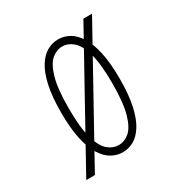

<svg xmlns="http://www.w3.org/2000/svg" viewBox="-139 -635 728 771"><g transform="rotate(-30 225.0 -249.5)"><path d="M395 -533 81 34H41L355 -533ZM225 11Q199 11 174.5 -2.2Q150 -15.5 130.8 -45.8Q111.5 -76 100.2 -126.5Q89 -177 89 -251Q89 -325 100.2 -375.2Q111.5 -425.5 130.8 -455.5Q150 -485.5 174.5 -498.8Q199 -512 225 -512Q251.5 -512 275.8 -498.8Q300 -485.5 319.2 -455.5Q338.5 -425.5 349.8 -375.2Q361 -325 361 -251Q361 -177 349.8 -126.5Q338.5 -76 319.2 -45.8Q300 -15.5 275.8 -2.2Q251.5 11 225 11ZM225 -22Q251 -22 274 -41Q297 -60 311.5 -109.5Q326 -159 326 -251Q326 -341.5 311.5 -391Q297 -440.5 274 -459.8Q251 -479 225 -479Q199 -479 176 -459.8Q153 -440.5 138.5 -391Q124 -341.5 124 -251Q124 -159 138.5 -109.5Q153 -60 176 -41Q199 -22 225 -22Z"/></g></svg>

Font: League Mono Thin Condensed
Style: Regular
Weight: 100
Width: 1
Designer: Tyler Finck
Foundry: The League of Moveable Type / Tyler Finck
Version: Version 2.300;RELEASE